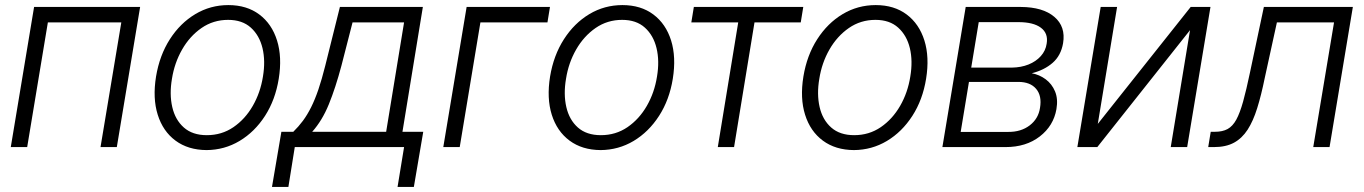

<svg xmlns="http://www.w3.org/2000/svg" viewBox="-20 -573 5313 748"><path d="M22 0 112.8 -545.9H525.9L435.1 0H371.6L452.6 -485.8H166.5L85.9 0Z M784.7 11.7Q712.9 11.2 663.8 -25.1Q614.7 -61.5 594.5 -126Q574.2 -190.4 587.9 -274.9Q601.6 -357.4 641.8 -420.2Q682.1 -482.9 741 -518.1Q799.8 -553.2 869.6 -553.2Q941.4 -553.2 990.2 -516.6Q1039.1 -480 1059.3 -415.3Q1079.6 -350.6 1065.9 -266.1Q1052.7 -184.1 1012.5 -121.6Q972.2 -59.1 913.3 -23.9Q854.5 11.2 784.7 11.7ZM785.6 -46.4Q843.8 -46.4 889.4 -77.6Q935.1 -108.9 964.8 -160.6Q994.6 -212.4 1004.4 -274.9Q1014.6 -335.4 1002.7 -385.3Q990.7 -435.1 957.3 -465.3Q923.8 -495.6 868.7 -495.6Q811 -495.6 765.1 -463.9Q719.2 -432.1 689.5 -380.1Q659.7 -328.1 649.9 -266.1Q639.6 -206.1 651.1 -156Q662.6 -106 696.3 -76.2Q730 -46.4 785.6 -46.4Z M1039.6 155.3 1076.2 -59.6H1122.6Q1143.1 -79.6 1160.2 -102.5Q1177.2 -125.5 1192.1 -155.3Q1207 -185.1 1220.5 -224.6Q1233.9 -264.2 1247.1 -316.9L1304.2 -545.9H1627.4L1547.9 -59.6H1628.9L1592.3 155.3H1528.8L1554.2 0H1128.4L1103.5 155.3ZM1196.3 -59.6H1484.4L1554.2 -485.8H1353.5L1310.1 -316.9Q1287.1 -230.5 1261.2 -167Q1235.4 -103.5 1196.3 -59.6Z M2122.6 -545.9 2112.8 -485.8H1851.6L1771 0H1707L1797.9 -545.9Z M2319.8 11.7Q2248 11.2 2199 -25.1Q2149.9 -61.5 2129.6 -126Q2109.4 -190.4 2123 -274.9Q2136.7 -357.4 2177 -420.2Q2217.3 -482.9 2276.1 -518.1Q2335 -553.2 2404.8 -553.2Q2476.6 -553.2 2525.4 -516.6Q2574.2 -480 2594.5 -415.3Q2614.7 -350.6 2601.1 -266.1Q2587.9 -184.1 2547.6 -121.6Q2507.3 -59.1 2448.5 -23.9Q2389.6 11.2 2319.8 11.7ZM2320.8 -46.4Q2378.9 -46.4 2424.6 -77.6Q2470.2 -108.9 2500 -160.6Q2529.8 -212.4 2539.6 -274.9Q2549.8 -335.4 2537.8 -385.3Q2525.9 -435.1 2492.4 -465.3Q2459 -495.6 2403.8 -495.6Q2346.2 -495.6 2300.3 -463.9Q2254.4 -432.1 2224.6 -380.1Q2194.8 -328.1 2185.1 -266.1Q2174.8 -206.1 2186.3 -156Q2197.8 -106 2231.4 -76.2Q2265.1 -46.4 2320.8 -46.4Z M2673.3 -485.8 2683.1 -545.9H3109.4L3099.6 -485.8H2919.4L2839.8 0H2776.4L2856 -485.8Z M3306.6 11.7Q3234.9 11.2 3185.8 -25.1Q3136.7 -61.5 3116.5 -126Q3096.2 -190.4 3109.9 -274.9Q3123.5 -357.4 3163.8 -420.2Q3204.1 -482.9 3262.9 -518.1Q3321.8 -553.2 3391.6 -553.2Q3463.4 -553.2 3512.2 -516.6Q3561 -480 3581.3 -415.3Q3601.6 -350.6 3587.9 -266.1Q3574.7 -184.1 3534.4 -121.6Q3494.1 -59.1 3435.3 -23.9Q3376.5 11.2 3306.6 11.7ZM3307.6 -46.4Q3365.7 -46.4 3411.4 -77.6Q3457 -108.9 3486.8 -160.6Q3516.6 -212.4 3526.4 -274.9Q3536.6 -335.4 3524.7 -385.3Q3512.7 -435.1 3479.2 -465.3Q3445.8 -495.6 3390.6 -495.6Q3333 -495.6 3287.1 -463.9Q3241.2 -432.1 3211.4 -380.1Q3181.6 -328.1 3171.9 -266.1Q3161.6 -206.1 3173.1 -156Q3184.6 -106 3218.3 -76.2Q3252 -46.4 3307.6 -46.4Z M3651.4 0 3742.2 -545.9H3957Q4043 -545.4 4087.6 -507.3Q4132.3 -469.2 4121.6 -404.8Q4113.3 -356.4 4080.8 -328.1Q4048.3 -299.8 3999.5 -287.6Q4029.3 -282.2 4053.7 -264.2Q4078.1 -246.1 4090.3 -216.8Q4102.5 -187.5 4095.7 -147.9Q4084.5 -83 4031 -41.5Q3977.5 0 3897.5 0ZM3722.7 -59.1H3907.7Q3957.5 -58.6 3991.5 -84.5Q4025.4 -110.4 4031.7 -152.8Q4039.6 -199.7 4016.6 -226.8Q3993.7 -253.9 3947.3 -253.9H3754.9ZM3763.7 -309.6H3921.9Q3958 -310.1 3987.1 -321.8Q4016.1 -333.5 4034.9 -354.5Q4053.7 -375.5 4057.6 -402.8Q4064.5 -442.9 4035.4 -464.8Q4006.3 -486.8 3947.3 -486.8H3793Z M4256.8 -90.3 4618.7 -545.9H4695.8L4605 0H4541L4616.2 -455.6L4254.9 0H4177.2L4268.1 -545.9H4332Z M4687 0 4696.8 -59.6H4713.4Q4742.7 -59.6 4762.5 -70.3Q4782.2 -81.1 4796.4 -106.9Q4810.5 -132.8 4823 -177.5Q4835.4 -222.2 4849.6 -290L4903.8 -545.9H5250.5L5159.7 0H5096.2L5177.2 -485.8H4954.6L4907.2 -269Q4893.6 -202.1 4877.9 -151.9Q4862.3 -101.6 4840.6 -67.9Q4818.8 -34.2 4787.4 -17.1Q4755.9 0 4709.5 0Z"/></svg>

Font: Inter Tight Light
Style: Italic
Weight: 300
Italic angle: -9.39999°
Designer: Rasmus Andersson
Foundry: rsms
Version: Version 3.004